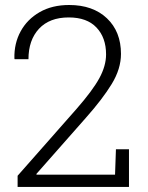

<svg xmlns="http://www.w3.org/2000/svg" viewBox="-20 -741 585 761"><path d="M49.8 0V-44.4L282.7 -308.6Q347.2 -382.3 373.8 -431.2Q400.4 -480 400.4 -525.4Q400.4 -591.8 362.5 -631.8Q324.7 -671.9 252.4 -671.9Q176.3 -671.9 134.5 -627Q92.8 -582 92.8 -506.3H38.1L37.1 -509.3Q35.6 -568.8 61.8 -616.7Q87.9 -664.6 137.2 -692.9Q186.5 -721.2 253.9 -721.2Q348.1 -721.2 403.8 -668.5Q459.5 -615.7 459.5 -527.3Q459.5 -468.3 422.9 -408.2Q386.2 -348.1 319.8 -273.4L124 -51.3L125 -48.8H436L439.5 -149.4H491.2V0Z"/></svg>

Font: Roboto Slab Light
Style: Regular
Weight: 300
Designer: Google
Version: Version 2.000; ttfautohint (v1.8.1.43-b0c9)